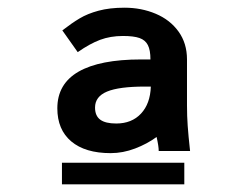

<svg xmlns="http://www.w3.org/2000/svg" viewBox="-20 -793 640 499"><path d="M346.5 -638.5H371Q371 -663 364.2 -676Q357.5 -689 342.5 -694.2Q327.5 -699.5 299.5 -699.5Q267 -699.5 240.2 -689.5Q213.5 -679.5 182 -657.5L142 -714Q166.5 -733 187 -745.2Q207.5 -757.5 236.2 -765.2Q265 -773 303.5 -773Q347.5 -773 384.8 -757.2Q422 -741.5 444 -711Q466 -680.5 466 -638.5V-519Q466 -491 467.8 -466.2Q469.5 -441.5 474 -400.5H392.5Q392.5 -413 387 -437Q362.5 -419 331 -407Q299.5 -395 267.5 -395Q201.5 -395 165.2 -425.5Q129 -456 129 -511.5Q129 -575 184.2 -606.8Q239.5 -638.5 346.5 -638.5ZM356.5 -568Q289.5 -568 258.2 -555Q227 -542 227 -513.5Q227 -492 240.5 -482Q254 -472 282 -472Q322.5 -472 346.5 -497.8Q370.5 -523.5 372 -568ZM459 -314H141V-370H459Z"/></svg>

Font: JuliaMono Latin
Style: Bold
Weight: 700
Monospace: yes
Designer: cormullion
Foundry: corm
Version: Version 0.038; ttfautohint (v1.8)